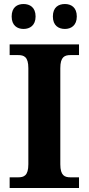

<svg xmlns="http://www.w3.org/2000/svg" viewBox="-20 -935 441 955"><path d="M303 -791C333 -791 362 -808 362 -853C362 -899 333 -915 303 -915C271 -915 243 -899 243 -853C243 -808 271 -791 303 -791ZM97 -791C128 -791 157 -808 157 -853C157 -899 128 -915 97 -915C66 -915 38 -899 38 -853C38 -808 66 -791 97 -791ZM28 0H373V-53H331C302 -53 280 -61 280 -118V-596C280 -653 302 -661 331 -661H373V-714H28V-661H70C99 -661 121 -653 121 -596V-118C121 -61 99 -53 70 -53H28Z"/></svg>

Font: Noto Serif Test
Style: Bold
Weight: 700
Version: Version 1.000